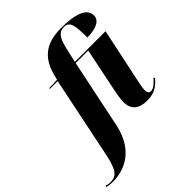

<svg xmlns="http://www.w3.org/2000/svg" viewBox="-408 -931 1333 1333"><g transform="rotate(-45 258.5 -265.0)"><path d="M-80 240C19 240 169 196 215 -22L320 -526H443L377 -204C365 -145 363 -117 363 -99C363 -26 408 10 488 10C565 10 603 -24 637 -64L630 -72C607 -46 578 -18 553 -18C532 -18 526 -34 526 -55C526 -79 532 -107 540 -144L623 -536H322L348 -650C367 -732 394 -761 438 -761C493 -761 503 -721 503 -594C595 -594 644 -624 644 -669C644 -730 583 -770 419 -770C267 -770 188 -704 154 -565L147 -536L68 -533L66 -526H143L21 66C-6 199 -34 230 -94 230C-108 230 -127 226 -136 223L-139 232C-127 236 -99 240 -80 240Z"/></g></svg>

Font: Noto Serif Display Condensed Black
Style: Italic
Weight: 900
Width: 3
Italic angle: -12°
Designer: Monotype Design Team
Foundry: Monotype Imaging Inc.
Version: Version 2.009